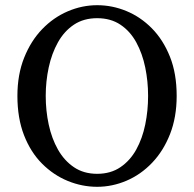

<svg xmlns="http://www.w3.org/2000/svg" viewBox="-20 -704 747 739"><path d="M354 15Q296 15 241 -7.5Q186 -30 142 -74Q98 -118 72.5 -183.5Q47 -249 47 -335Q47 -417 73 -482Q99 -547 142.5 -592Q186 -637 241 -660.5Q296 -684 354 -684Q412 -684 466.5 -661.5Q521 -639 564.5 -595Q608 -551 634 -486Q660 -421 660 -335Q660 -253 634.5 -188Q609 -123 565.5 -77.5Q522 -32 467 -8.5Q412 15 354 15ZM354 -35Q406 -35 443.5 -60.5Q481 -86 504.5 -128.5Q528 -171 539 -224.5Q550 -278 550 -335Q550 -391 539 -444.5Q528 -498 504.5 -541Q481 -584 443.5 -609Q406 -634 354 -634Q302 -634 264.5 -609Q227 -584 203 -541Q179 -498 167.5 -444.5Q156 -391 156 -335Q156 -278 167.5 -224.5Q179 -171 203 -128.5Q227 -86 264.5 -60.5Q302 -35 354 -35Z"/></svg>

Font: Source Serif Pro
Style: Regular
Weight: 400
Designer: Frank Grießhammer
Foundry: Adobe Systems Incorporated
Version: Version 3.001;hotconv 1.0.111;makeotfexe 2.5.65597